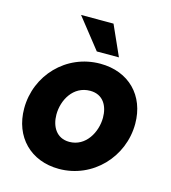

<svg xmlns="http://www.w3.org/2000/svg" viewBox="-106 -783 782 880"><g transform="rotate(15 284.5 -343.0)"><path d="M254 11C414 11 539 -121 539 -279C539 -413 449 -504 314 -504C152 -504 29 -373 29 -216C29 -81 120 11 254 11ZM170 -697 283 -554H388L324 -697ZM179 -227C179 -296 221 -372 301 -372C363 -372 389 -323 389 -268C389 -199 346 -121 268 -121C206 -121 179 -172 179 -227Z"/></g></svg>

Font: HK Grotesk Black
Style: Italic
Weight: 900
Italic angle: -16°
Designer: Alfredo Marco Pradil
Foundry: Hanken Design Co.
Version: Version 3.001;FEAKit 1.0